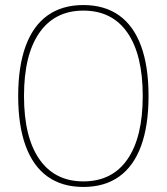

<svg xmlns="http://www.w3.org/2000/svg" viewBox="-20 -730 660 760"><path d="M310 10Q226 10 168.5 -31Q111 -72 81.5 -152.5Q52 -233 52 -350Q52 -467 81.5 -547.5Q111 -628 168.5 -669Q226 -710 310 -710Q394 -710 451.5 -669Q509 -628 538.5 -547.5Q568 -467 568 -350Q568 -233 538.5 -152.5Q509 -72 451.5 -31Q394 10 310 10ZM310 -12Q424 -12 484.5 -99.5Q545 -187 545 -350Q545 -513 484.5 -600.5Q424 -688 310 -688Q197 -688 136 -600.5Q75 -513 75 -350Q75 -187 136 -99.5Q197 -12 310 -12Z"/></svg>

Font: Lexend Deca Thin
Style: Regular
Weight: 250
Designer: Bonnie Shaver-Troup, Thomas Jockin
Foundry: Lexend
Version: Version 1.007